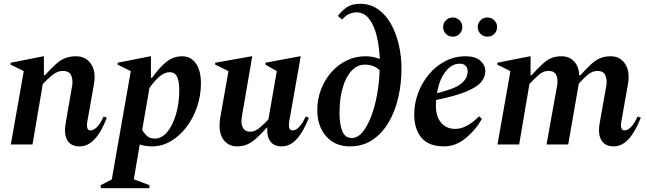

<svg xmlns="http://www.w3.org/2000/svg" viewBox="-20 -760 3403 1010"><path d="M37 0 105 -386 36 -420V-430L208 -464H211V-364H216Q250 -401 274.5 -423Q299 -445 323.5 -454.5Q348 -464 380 -464Q431 -464 458.5 -424Q486 -384 474 -316L440 -124Q431 -74 456 -74Q472 -74 489.5 -91Q507 -108 525 -147L542 -141Q514 -67 478.5 -28.5Q443 10 399 10Q353 10 334 -22.5Q315 -55 326 -115L360 -312Q364 -342 354 -364.5Q344 -387 309 -387Q282 -387 254 -364Q226 -341 205 -318L151 0Z M510 230V214L568 184L668 -386L599 -420V-430L771 -464H774V-351H780Q821 -408 857 -436Q893 -464 939 -464Q983 -464 1010 -427Q1037 -390 1037 -322Q1037 -257 1016.5 -197Q996 -137 960 -90.5Q924 -44 878 -17Q832 10 780 10Q745 10 715 0L684 183L766 214V230ZM872 -380Q843 -380 815 -354Q787 -328 766 -297L728 -77Q740 -56 755 -43.5Q770 -31 794 -31Q831 -31 860 -66Q889 -101 906 -159.5Q923 -218 923 -286Q923 -331 912 -355.5Q901 -380 872 -380Z M1226 10Q1186 10 1160.5 -19Q1135 -48 1135 -100Q1135 -117 1138 -138L1182 -386L1112 -420V-430L1304 -464H1307L1254 -157Q1250 -133 1250 -122Q1250 -99 1261 -83Q1272 -67 1297 -67Q1321 -67 1346.5 -88.5Q1372 -110 1392 -132L1436 -386L1376 -420V-430L1558 -464H1562L1502 -124Q1493 -74 1519 -74Q1535 -74 1552.5 -91Q1570 -108 1588 -147L1605 -141Q1576 -67 1541 -28.5Q1506 10 1462 10Q1422 10 1402.5 -15.5Q1383 -41 1386 -89H1384Q1352 -53 1327.5 -31.5Q1303 -10 1279.5 0Q1256 10 1226 10Z M1820 10Q1767 10 1728.5 -15Q1690 -40 1669.5 -82.5Q1649 -125 1649 -180Q1649 -238 1668.5 -289Q1688 -340 1722.5 -379.5Q1757 -419 1803 -441.5Q1849 -464 1902 -464Q1925 -464 1943.5 -460Q1962 -456 1978 -450Q1975 -516 1961.5 -571.5Q1948 -627 1921.5 -661Q1895 -695 1855 -695Q1835 -695 1815 -685.5Q1795 -676 1780 -657L1757 -676Q1777 -703 1804 -721.5Q1831 -740 1875 -740Q1927 -740 1967.5 -712Q2008 -684 2035.5 -636Q2063 -588 2077.5 -526.5Q2092 -465 2092 -399Q2092 -322 2075.5 -249Q2059 -176 2025 -117.5Q1991 -59 1940 -24.5Q1889 10 1820 10ZM1766 -164Q1766 -107 1780.5 -70.5Q1795 -34 1830 -34Q1861 -34 1887 -65Q1913 -96 1932.5 -147.5Q1952 -199 1963.5 -262Q1975 -325 1977 -390Q1948 -420 1899 -420Q1860 -420 1830 -388.5Q1800 -357 1783 -299.5Q1766 -242 1766 -164Z M2315 10Q2235 10 2197 -35.5Q2159 -81 2159 -158Q2159 -215 2179 -269.5Q2199 -324 2235.5 -368Q2272 -412 2321.5 -438Q2371 -464 2429 -464Q2481 -464 2507 -440.5Q2533 -417 2533 -385Q2533 -355 2511 -328.5Q2489 -302 2433 -278.5Q2377 -255 2274 -234Q2273 -219 2273 -203Q2273 -148 2300 -115Q2327 -82 2375 -82Q2434 -82 2499 -147H2502L2515 -134Q2481 -75 2429 -32.5Q2377 10 2315 10ZM2398 -425Q2356 -425 2323 -382.5Q2290 -340 2279 -270Q2371 -292 2405.5 -319.5Q2440 -347 2440 -385Q2440 -402 2430 -413.5Q2420 -425 2398 -425ZM2362 -567Q2340 -567 2325.5 -582Q2311 -597 2311 -618Q2311 -638 2325.5 -653Q2340 -668 2362 -668Q2383 -668 2397.5 -653Q2412 -638 2412 -618Q2412 -597 2397.5 -582Q2383 -567 2362 -567ZM2544 -567Q2522 -567 2507.5 -582Q2493 -597 2493 -618Q2493 -638 2507.5 -653Q2522 -668 2544 -668Q2566 -668 2580.5 -653Q2595 -638 2595 -618Q2595 -597 2580.5 -582Q2566 -567 2544 -567Z M2597 0 2665 -386 2596 -420V-430L2768 -464H2771V-364H2776Q2810 -401 2833.5 -423Q2857 -445 2880 -454.5Q2903 -464 2935 -464Q2974 -464 2999.5 -437.5Q3025 -411 3027 -364H3033Q3066 -401 3090.5 -423Q3115 -445 3138.5 -454.5Q3162 -464 3193 -464Q3242 -464 3268.5 -424Q3295 -384 3283 -316L3249 -124Q3240 -74 3265 -74Q3281 -74 3298.5 -91Q3316 -108 3334 -147L3351 -141Q3322 -67 3287 -28.5Q3252 10 3208 10Q3163 10 3143.5 -22.5Q3124 -55 3135 -115L3170 -312Q3174 -342 3164 -364.5Q3154 -387 3122 -387Q3096 -387 3070.5 -365.5Q3045 -344 3025 -320L3024 -316L2969 0H2855L2911 -312Q2916 -342 2906.5 -364.5Q2897 -387 2864 -387Q2837 -387 2811.5 -364Q2786 -341 2765 -318L2711 0Z"/></svg>

Font: Spectral SemiBold
Style: Italic
Weight: 600
Italic angle: -10°
Designer: Jean-Baptiste Levee
Foundry: Production Type
Version: Version 2.001